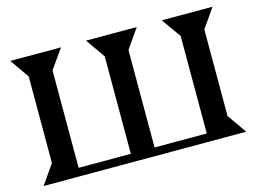

<svg xmlns="http://www.w3.org/2000/svg" viewBox="-93 -851 1366 1016"><g transform="rotate(-15 590.0 -342.5)"><path d="M104 -106V-580L31 -685H309L234 -579V-45H520V-579L446 -685H724L650 -579V-45H936V-579L861 -685H1139L1066 -580V-106L1140 0H30Z"/></g></svg>

Font: Bluu Next Cyrillic
Style: Bold
Weight: 700
Designer: Igor Stepanchenko
Foundry: Igor Stepanchenko
Version: Version 1.000